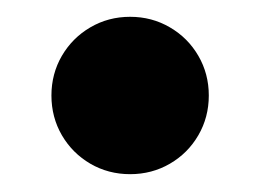

<svg xmlns="http://www.w3.org/2000/svg" viewBox="-20 -380 303 224"><path d="M40 -268.6Q40 -293.9 52.2 -314.9Q64.5 -335.9 85.4 -348.1Q106.4 -360.4 131.8 -360.4Q157.2 -360.4 178.2 -348.1Q199.2 -335.9 211.4 -314.9Q223.6 -293.9 223.6 -268.6Q223.6 -243.2 211.4 -222.2Q199.2 -201.2 178.2 -189Q157.2 -176.8 131.8 -176.8Q106.4 -176.8 85.4 -189Q64.5 -201.2 52.2 -222.2Q40 -243.2 40 -268.6Z"/></svg>

Font: Reddit Sans Fudge ExtraBold
Style: Regular
Weight: 800
Designer: Stephen Hutchings
Foundry: Reddit
Version: Version 1.011